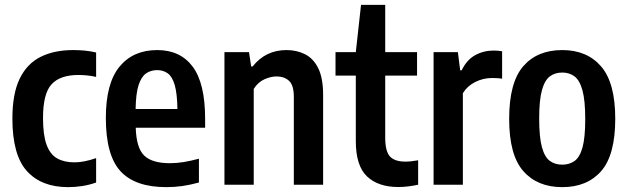

<svg xmlns="http://www.w3.org/2000/svg" viewBox="-20 -760 2582 790"><path d="M260.5 10Q150.5 10 90.8 -56Q31 -122 31 -272Q31 -374.5 61 -436.2Q91 -498 147 -526Q203 -554 281 -554Q305 -554 328.8 -551.8Q352.5 -549.5 375.5 -544V-443.5Q356.5 -448 337 -449.8Q317.5 -451.5 302.5 -451.5Q227.5 -451.5 192.2 -413.2Q157 -375 157 -274.5Q157 -204.5 171.5 -164.8Q186 -125 214.8 -108.5Q243.5 -92 286.5 -92Q325.5 -92 375.5 -109.5V-9Q347.5 1 318 5.5Q288.5 10 260.5 10Z M664.5 10Q536 10 475.8 -55.5Q415.5 -121 415.5 -274.5Q415.5 -417.5 471.8 -485.8Q528 -554 627 -554Q722 -554 773 -485.5Q824 -417 824 -271V-234.5H538.5Q541 -151 573.5 -119.8Q606 -88.5 679 -88.5Q706.5 -88.5 735.8 -93.2Q765 -98 798.5 -107V-9Q761.5 1 729.8 5.5Q698 10 664.5 10ZM626.5 -471.5Q600.5 -471.5 581 -458Q561.5 -444.5 550.2 -409.8Q539 -375 538 -311.5H710Q709 -375 699 -409.8Q689 -444.5 670.5 -458Q652 -471.5 626.5 -471.5Z M903.5 0V-545.5H1004.5L1013.5 -486.5H1019.5Q1072.5 -554 1159 -554Q1201.5 -554 1235.8 -536.5Q1270 -519 1289.8 -478.5Q1309.5 -438 1309.5 -369.5V0H1189V-361Q1189 -409.5 1169.2 -427.5Q1149.5 -445.5 1118 -445.5Q1094.5 -445.5 1068 -433.8Q1041.5 -422 1024 -394V0Z M1618.5 9.5Q1536 9.5 1490 -34.2Q1444 -78 1444 -179.5V-449H1360.5V-545.5H1444L1465.5 -740H1565V-545.5H1696V-449H1565V-194Q1565 -137.5 1584.5 -116.2Q1604 -95 1648.5 -95Q1660 -95 1672.8 -96.5Q1685.5 -98 1700.5 -100.5V0Q1683 4 1661.2 6.8Q1639.5 9.5 1618.5 9.5Z M1764 0V-545.5H1864L1873.5 -470.5H1879.5Q1900.5 -514 1935.2 -533Q1970 -552 2011 -552Q2021 -552 2030.2 -551.2Q2039.5 -550.5 2046 -549V-436Q2035.5 -438 2025 -438.5Q2014.5 -439 2003.5 -439Q1968 -439 1935.2 -422.5Q1902.5 -406 1884.5 -376.5V0Z M2293.5 10Q2191 10 2133 -56.2Q2075 -122.5 2075 -270.5Q2075 -420.5 2132.8 -487.2Q2190.5 -554 2293.5 -554Q2395.5 -554 2453.5 -486.5Q2511.5 -419 2511.5 -271.5Q2511.5 -122.5 2453.8 -56.2Q2396 10 2293.5 10ZM2293.5 -82.5Q2323 -82.5 2344.2 -97.8Q2365.5 -113 2376.8 -153.5Q2388 -194 2388 -269.5Q2388 -347 2376.5 -388.5Q2365 -430 2343.8 -445.8Q2322.5 -461.5 2293.5 -461.5Q2264 -461.5 2242.8 -446Q2221.5 -430.5 2210 -389.5Q2198.5 -348.5 2198.5 -272.5Q2198.5 -195.5 2209.8 -154.5Q2221 -113.5 2242.2 -98Q2263.5 -82.5 2293.5 -82.5Z"/></svg>

Font: Encode Sans Condensed Condensed SemiBold
Style: Regular
Weight: 600
Width: 3
Designer: Multiple Designers
Foundry: Impallari Type
Version: Version 3.000; ttfautohint (v1.8.3) -l 8 -r 50 -G 200 -x 14 